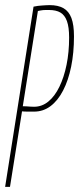

<svg xmlns="http://www.w3.org/2000/svg" viewBox="-21 -730 309 750"><path d="M-1 0 110 -704Q119 -706 127 -707Q135 -708 143 -708.5Q151 -709 158.5 -709.5Q166 -710 173 -710Q206 -710 227 -698Q248 -686 258 -659.5Q268 -633 268 -588Q268 -524 257 -470Q246 -416 225.5 -376.5Q205 -337 176.5 -315.5Q148 -294 112 -294Q95 -294 85.5 -294Q76 -294 72 -294.5Q68 -295 65 -295L18 0ZM127 -687 68 -315Q76 -315 83 -314.5Q90 -314 97.5 -313.5Q105 -313 112 -313Q143 -313 168 -333.5Q193 -354 211 -391Q229 -428 239 -477Q249 -526 249 -583Q249 -624 240.5 -647.5Q232 -671 215 -681Q198 -691 170 -691Q164 -691 158 -691Q152 -691 147 -690.5Q142 -690 137 -689Q132 -688 127 -687Z"/></svg>

Font: Georama
Style: Italic
Weight: 400
Width: 2
Italic angle: -9°
Designer: Jean-Baptiste Levee
Foundry: Production Type
Version: Version 1.000